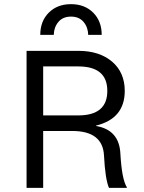

<svg xmlns="http://www.w3.org/2000/svg" viewBox="-20 -905 695 925"><path d="M470 -737H405Q404 -774 382.5 -799.5Q361 -825 322 -825Q283 -825 261.5 -799.5Q240 -774 239 -737H174Q174 -803 215 -844Q256 -885 322 -885Q388 -885 429 -844Q470 -803 470 -737ZM108 0V-660H358Q459 -660 520 -608Q581 -556 581 -467Q581 -334 443 -300V-298Q555 -279 560 -164Q567 -41 591 -3V0H505Q487 -41 481 -156Q475 -274 328 -274H188V0ZM188 -349H357Q497 -349 497 -467Q497 -585 357 -585H188Z"/></svg>

Font: Elaine Sans
Style: Regular
Weight: 400
Designer: Wei Huang
Foundry: Wei Huang
Version: Version 2.001;December 24, 2019;FontCreator 12.0.0.2547 64-b